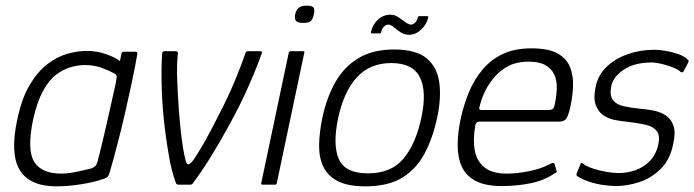

<svg xmlns="http://www.w3.org/2000/svg" viewBox="-20 -653 2456 679"><path d="M180 6Q85 6 50 -51.5Q15 -109 41 -230Q57 -306 85.5 -353.5Q114 -401 148.5 -427Q183 -453 219 -463Q255 -473 288 -473Q323 -473 356.5 -461Q390 -449 404 -437L410 -465Q411 -468 413 -469Q415 -470 417 -470H460Q466 -470 466 -464Q463 -446 457 -414.5Q451 -383 442 -342Q433 -301 422 -252.5Q411 -204 397 -150Q383 -96 367 -40Q365 -34 361.5 -29Q358 -24 345 -20Q314 -9 268 -1.5Q222 6 180 6ZM198 -39Q216 -39 238 -43Q260 -47 278 -51.5Q296 -56 302 -57Q308 -59 314.5 -63.5Q321 -68 324 -79Q331 -104 339 -137.5Q347 -171 355.5 -207.5Q364 -244 371.5 -278.5Q379 -313 385 -339Q391 -365 392 -376Q394 -382 391.5 -386.5Q389 -391 381 -395Q362 -405 337 -414Q312 -423 279 -423Q258 -423 232 -416Q206 -409 180 -390Q154 -371 132.5 -332Q111 -293 97 -230Q75 -124 100.5 -81.5Q126 -39 198 -39Z M611 0Q604 0 602 -6Q587 -47 578.5 -95Q570 -143 564 -190Q554 -270 552 -340Q550 -410 553 -458Q553 -466 555.5 -469Q558 -472 561 -472H601Q604 -472 607 -470Q610 -468 609 -463Q605 -428 606.5 -377.5Q608 -327 612 -272Q615 -231 619 -193Q623 -155 628 -126Q633 -97 637 -83Q641 -70 647 -72Q653 -74 660 -82Q674 -100 699.5 -144.5Q725 -189 753 -245Q785 -306 810 -366Q835 -426 848 -465Q850 -472 857 -472H902Q908 -472 906 -465Q888 -414 858 -346Q828 -278 789 -208Q759 -153 728 -102.5Q697 -52 663 -6Q659 0 654 0Z M1090 -603Q1087 -587 1080 -579.5Q1073 -572 1052 -572Q1032 -572 1026.5 -579.5Q1021 -587 1024 -603Q1027 -617 1036 -625Q1045 -633 1065 -633Q1086 -633 1089.5 -625Q1093 -617 1090 -603ZM959 -6Q958 0 953 0H908Q902 0 904 -6L1001 -466Q1003 -472 1008 -472H1053Q1054 -472 1056 -470.5Q1058 -469 1056 -466Z M1272 6Q1211 6 1175.5 -12Q1140 -30 1124 -62.5Q1108 -95 1108.5 -139Q1109 -183 1120 -237Q1135 -307 1165.5 -361.5Q1196 -416 1247 -447Q1298 -478 1374 -478Q1451 -478 1488.5 -447Q1526 -416 1533.5 -361.5Q1541 -307 1526 -237Q1511 -166 1482 -111Q1453 -56 1403 -25Q1353 6 1272 6ZM1281 -40Q1363 -40 1406.5 -91.5Q1450 -143 1470 -236Q1490 -329 1465 -379.5Q1440 -430 1364 -430Q1288 -430 1242 -379.5Q1196 -329 1176 -236Q1156 -142 1178 -91Q1200 -40 1281 -40ZM1296 -535Q1290 -535 1292 -540Q1298 -567 1317 -584Q1336 -601 1361 -601Q1376 -601 1388.5 -592.5Q1401 -584 1413 -575Q1425 -566 1434 -566Q1441 -566 1448 -573Q1455 -580 1457 -590Q1458 -593 1459.5 -594.5Q1461 -596 1462 -596H1490Q1496 -596 1494 -590Q1489 -567 1469.5 -548.5Q1450 -530 1426 -530Q1410 -530 1396.5 -539Q1383 -548 1372.5 -557Q1362 -566 1353 -566Q1345 -566 1337.5 -558.5Q1330 -551 1328 -540Q1327 -535 1323 -535Z M1610 -237Q1621 -285 1639 -328.5Q1657 -372 1686.5 -407Q1716 -442 1758 -462Q1800 -482 1859 -482Q1920 -482 1952 -464Q1984 -446 1996 -415.5Q2008 -385 2006.5 -348.5Q2005 -312 1997 -275Q1989 -239 1980.5 -231Q1972 -223 1959 -223H1675Q1673 -223 1668 -221Q1663 -219 1661 -210Q1652 -160 1659 -121.5Q1666 -83 1693.5 -61Q1721 -39 1772 -39Q1808 -39 1850.5 -47.5Q1893 -56 1923 -72Q1928 -75 1934 -76.5Q1940 -78 1942 -71L1948 -50Q1950 -46 1948 -44Q1946 -42 1940 -39Q1903 -14 1854.5 -4.5Q1806 5 1756 5Q1696 5 1661.5 -13.5Q1627 -32 1612.5 -65Q1598 -98 1598.5 -142Q1599 -186 1610 -237ZM1942 -284Q1948 -313 1949 -340Q1950 -367 1940.5 -388.5Q1931 -410 1909 -422.5Q1887 -435 1848 -435Q1809 -435 1780 -420.5Q1751 -406 1730 -382Q1709 -358 1696 -331.5Q1683 -305 1677 -280Q1674 -271 1675 -267.5Q1676 -264 1684 -264Q1743 -264 1801.5 -264Q1860 -264 1920 -264Q1930 -264 1934.5 -267.5Q1939 -271 1942 -284Z M2033 -73Q2034 -77 2037 -77Q2040 -77 2042 -74Q2055 -64 2078.5 -56.5Q2102 -49 2126 -45Q2150 -41 2167 -41Q2198 -41 2227 -51Q2256 -61 2278 -83.5Q2300 -106 2308 -142Q2315 -175 2302 -190.5Q2289 -206 2262.5 -212Q2236 -218 2202 -222Q2177 -224 2153 -229Q2129 -234 2111.5 -247Q2094 -260 2086 -284Q2078 -308 2087 -349Q2096 -389 2126 -417.5Q2156 -446 2200 -461.5Q2244 -477 2295 -477Q2312 -477 2335 -473Q2358 -469 2379.5 -461.5Q2401 -454 2413 -441Q2416 -439 2415.5 -437.5Q2415 -436 2414 -432L2397 -400Q2395 -395 2387 -399Q2377 -408 2358.5 -415Q2340 -422 2320 -427Q2300 -432 2285 -432Q2224 -432 2186.5 -407Q2149 -382 2142 -350Q2135 -316 2147.5 -299.5Q2160 -283 2185 -277.5Q2210 -272 2239 -269Q2263 -267 2288.5 -262.5Q2314 -258 2333.5 -245.5Q2353 -233 2361.5 -209Q2370 -185 2361 -145Q2350 -88 2316 -55Q2282 -22 2239.5 -8.5Q2197 5 2158 5Q2141 5 2115 1.5Q2089 -2 2063.5 -10.5Q2038 -19 2020 -31Q2018 -35 2019 -39Z"/></svg>

Font: Glory Light
Style: Italic
Weight: 300
Italic angle: -12°
Version: Version 1.011